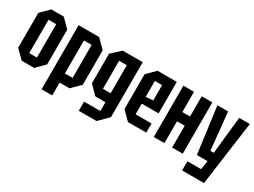

<svg xmlns="http://www.w3.org/2000/svg" viewBox="-48 -1117 2403 1815"><g transform="rotate(30 1154.0 -210.0)"><path d="M34 -90V-470L124 -560H260L350 -470V-90L260 0H124ZM150 -98H234V-462H150Z M422 140V-560H646L738 -468V-92L646 0H538V140ZM622 -460H538V-100H622Z M828 140V40H1006V-56H896L806 -146V-470L904 -560H1122V40L1022 140ZM922 -460V-154H1006V-460Z M1194 -90V-470L1284 -560H1494V-216H1310V-100H1484V0H1284ZM1310 -290 1389 -297V-464H1310Z M1566 0V-560H1682V-339H1766V-560H1882V0H1766V-238H1682V0Z M1956 140V40H2105L2120 -56H2004L1937 -560H2054L2095 -154H2132L2175 -560H2291L2195 140Z"/></g></svg>

Font: Tektur Condensed Medium
Style: Regular
Weight: 500
Width: 3
Designer: Adam Jagosz
Foundry: Adam Jagosz
Version: Version 1.005;gftools[0.9.30]